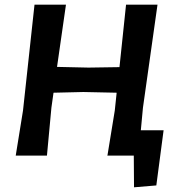

<svg xmlns="http://www.w3.org/2000/svg" viewBox="-20 -663 752 818"><path d="M437 0 438 -2 469 -192 477 -268 335 -271 208 -268 199 -204 180 0H47L78 -192L127 -643H261L223 -378L357 -375L489 -377L517 -643H651L589 -204L580 -108H677L646 127L551 135L550 0Z"/></svg>

Font: Alegreya Sans
Style: Bold Italic
Weight: 700
Italic angle: -7°
Designer: Juan Pablo del Peral
Foundry: Huerta Tipografica
Version: Version 2.007